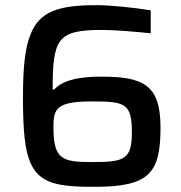

<svg xmlns="http://www.w3.org/2000/svg" viewBox="-20 -716 703 744"><path d="M346 8C559 8 602 -45 602 -222C602 -389 534 -419 371 -419C250 -419 209 -390 190 -369H184C184 -567 203 -600 376 -600C420 -600 498 -594 564 -587V-676C496 -687 407 -696 353 -696C207 -696 133 -672 98 -582C76 -528 69 -450 69 -338C69 -213 76 -132 99 -83C135 -3 209 8 346 8ZM338 -88C221 -88 187 -97 187 -225C187 -296 200 -323 338 -323C465 -323 491 -315 491 -203C491 -98 462 -88 338 -88Z"/></svg>

Font: Saira UNSAM Medium
Style: Regular
Weight: 500
Designer: Hector Gatti with collaboration of the Omnibus-Type team
Foundry: Omnibus-Type
Version: Version 0.072;PS 000.072;hotconv 1.0.88;makeotf.lib2.5.64775